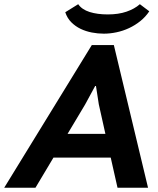

<svg xmlns="http://www.w3.org/2000/svg" viewBox="-49 -877 736 897"><path d="M468.3 -140.6H200.7L116.7 0H-29.3L379.9 -666.5H482.9L642.6 0H500ZM266.6 -251.5H443.4L412.6 -389.6L399.4 -475.1H395.5L348.6 -388.7ZM316.4 -857.4Q333.5 -832.5 369.6 -821Q405.8 -809.6 454.6 -809.6Q504.4 -809.6 542 -822.5Q579.6 -835.4 604.5 -857.4L648.4 -824.2Q630.9 -797.9 606.4 -778.3Q582 -758.8 553.7 -745.6Q525.4 -732.4 495.1 -726.1Q464.8 -719.7 436 -719.7Q408.2 -719.7 380.1 -725.1Q352.1 -730.5 327.6 -742.2Q303.2 -753.9 284.2 -772.9Q265.1 -792 255.9 -819.8Z"/></svg>

Font: PT Astra Sans
Style: Bold Italic
Weight: 700
Italic angle: -16°
Designer: A.Korolkova, I. Chaeva
Foundry: ParaType Ltd
Version: Version 1.002W